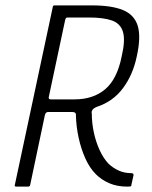

<svg xmlns="http://www.w3.org/2000/svg" viewBox="-20 -693 563 713"><path d="M40 0Q37 0 35.5 -1.5Q34 -3 35 -6L176 -667Q176 -673 183 -673H321Q395 -673 437 -655.5Q479 -638 491.5 -597Q504 -556 488 -484Q474 -416 437 -366Q400 -316 339 -296Q327 -291 323 -284.5Q319 -278 321 -270Q321 -236 328.5 -201Q336 -166 350 -135.5Q364 -105 383 -85Q400 -69 421 -59.5Q442 -50 468 -50Q471 -50 473.5 -48.5Q476 -47 476 -43L468 -7Q468 -4 467 -2.5Q466 -1 463 -0.5Q460 0 453 0Q415 0 386 -12.5Q357 -25 336 -46Q313 -69 297 -104.5Q281 -140 272 -181.5Q263 -223 262 -263Q263 -268 260.5 -272.5Q258 -277 248 -277H158Q155 -277 152 -275Q149 -273 147 -267L92 -6Q91 0 84 0ZM161 -332Q160 -324 168 -324H257Q326 -324 370.5 -361.5Q415 -399 432 -484Q446 -544 436.5 -575Q427 -606 395.5 -617Q364 -628 310 -628H232Q227 -628 225.5 -626.5Q224 -625 222 -619Z"/></svg>

Font: Glory Light
Style: Italic
Weight: 300
Italic angle: -12°
Version: Version 1.011